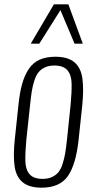

<svg xmlns="http://www.w3.org/2000/svg" viewBox="-20 -846 423 875"><path d="M120.1 -647 225.6 -826.2H291.5L357.4 -647H319.8L255.4 -799.8L159.2 -647ZM169.4 9.3Q112.8 9.3 83 -15.6Q53.2 -40.5 46.4 -89.4Q39.6 -138.2 47.4 -210.9L64 -367.2Q69.8 -423.8 80.6 -462.6Q91.3 -501.5 110.6 -530.8Q129.9 -560.1 159.9 -573.7Q189.9 -587.4 232.4 -587.4Q289.1 -587.4 318.8 -562.5Q348.6 -537.6 355.5 -488.5Q362.3 -439.5 355 -367.2L338.4 -210.9Q326.2 -96.2 289.3 -43.5Q252.4 9.3 169.4 9.3ZM173.8 -30.8Q198.7 -30.8 216.6 -39.1Q234.4 -47.4 245.8 -60.8Q257.3 -74.2 265.1 -98.6Q272.9 -123 277.1 -147.2Q281.2 -171.4 285.2 -209L301.8 -369.1Q307.1 -424.8 306.4 -464.6Q305.7 -504.4 287.1 -525.9Q268.6 -547.4 228 -547.4Q203.1 -547.4 185.3 -539.1Q167.5 -530.8 156 -517.1Q144.5 -503.4 136.7 -479.2Q128.9 -455.1 125 -430.7Q121.1 -406.2 117.2 -369.1L100.1 -209Q94.7 -152.8 95.5 -113.3Q96.2 -73.7 114.7 -52.2Q133.3 -30.8 173.8 -30.8Z"/></svg>

Font: Oswald
Style: Extra-Light
Weight: 200
Designer: Vernon Adams
Foundry: Vernon Adams
Version: 3.0; ttfautohint (v0.94.23-7a4d-dirty) -l 8 -r 50 -G 200 -x 